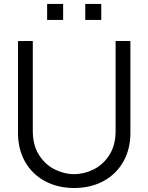

<svg xmlns="http://www.w3.org/2000/svg" viewBox="-20 -925 742 960"><path d="M406.3 -825.3V-905.3H486.3V-825.3ZM215.7 -825.3V-905.3H295.7V-825.3ZM351 15Q269.2 15 205.3 -19.1Q141.5 -53.2 105.8 -115.7Q70 -178.2 70 -260V-719.7L144 -720V-269.7Q144 -198.8 175 -150.2Q206 -101.5 253.7 -77.9Q301.3 -54.3 351 -54.3Q400.8 -54.3 448.5 -78.1Q496.2 -101.8 527.1 -150.5Q558 -199.2 558 -269.7V-720H632V-260Q632 -178.5 596.2 -116Q560.5 -53.5 496.7 -19.2Q432.8 15 351 15Z"/></svg>

Font: Manrope
Style: Regular
Weight: 400
Designer: Mikhail Sharanda
Foundry: Mikhail Sharanda
Version: Version 4.503